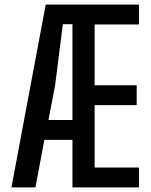

<svg xmlns="http://www.w3.org/2000/svg" viewBox="-20 -820 662 840"><path d="M588 -713H394V-447H578V-360H394V-87H588V0H297V-208H174L135 0H30L180 -800H588ZM192 -295H297V-714H255L221 -446Z"/></svg>

Font: Big Shoulders Text SemiBold
Style: Regular
Weight: 600
Designer: Patric King
Foundry: XO Type Co
Version: Version 1.000; ttfautohint (v1.8.2)